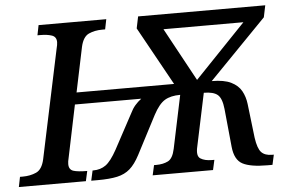

<svg xmlns="http://www.w3.org/2000/svg" viewBox="-73 -786 1298 859"><g transform="rotate(-5 576.5 -357.0)"><path d="M-22 0 -13 -45H0Q33 -45 60 -57Q87 -69 97 -114L200 -601Q205 -620 205 -631Q205 -655 184.5 -662Q164 -669 133 -669H120L129 -714H433L424 -669H411Q377 -669 350.5 -657Q324 -645 314 -600L272 -399H710L565 -661L576 -714H1147L1136 -661L879 -397Q934 -397 965.5 -381.5Q997 -366 1011.5 -340Q1026 -314 1030 -281L1048 -128Q1055 -79 1071 -62Q1087 -45 1119 -45H1127L1117 0H1094Q1019 0 983.5 -18.5Q948 -37 942 -96L925 -268Q920 -316 901 -332Q882 -348 839 -348L789 -111Q779 -69 798 -57Q817 -45 849 -45H860L850 0H579L589 -45H599Q630 -45 652 -56Q674 -67 683 -110L733 -348Q690 -348 663.5 -332Q637 -316 612 -269L522 -96Q501 -56 477.5 -35.5Q454 -15 420 -7.5Q386 0 332 0H303L313 -45H316Q349 -45 372.5 -62Q396 -79 423 -128L508 -286Q517 -305 529.5 -319.5Q542 -334 558 -346H260L211 -110Q207 -95 207 -83Q207 -58 227 -51.5Q247 -45 289 -45L279 0ZM814 -408 1043 -647H684Z"/></g></svg>

Font: Noto Serif Medium
Style: Italic
Weight: 500
Italic angle: -12°
Designer: Monotype Design Team
Foundry: Monotype Imaging Inc.
Version: Version 2.014; ttfautohint (v1.8.4.7-5d5b)